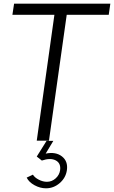

<svg xmlns="http://www.w3.org/2000/svg" viewBox="-20 -771 624 1051"><path d="M575.2 -689.9H345.2L248 -1H181.2L277.8 -689.9H47.9L57.1 -751H584ZM231.9 259.8Q199.7 259.8 168.9 242.9Q138.2 226.1 126 201.2L160.2 185.1Q169.9 201.2 192.4 212.6Q214.8 224.1 236.8 224.1Q263.7 224.1 284.4 205.6Q305.2 187 309.1 160.2Q314 122.1 284.9 106.9Q255.9 91.8 209 107.9L181.2 85.9L234.9 0H272L230 69.8Q285.2 58.6 319.1 85.2Q353 111.8 346.2 160.2Q340.3 202.1 307.1 231Q273.9 259.8 231.9 259.8Z"/></svg>

Font: Oakes Grotesk
Style: Light Italic
Weight: 300
Designer: Samuel Oakes
Foundry: Samuel Oakes
Version: Version 1.0 | wf-rip DC20170320